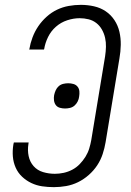

<svg xmlns="http://www.w3.org/2000/svg" viewBox="-20 -763 540 791"><path d="M202 8Q177 8 153.5 4.5Q130 1 109 -9Q88 -19 71 -35Q54 -51 44.5 -72.5Q35 -94 33 -118Q31 -142 35 -167L37 -176H98L97 -169Q93 -144 98 -120Q103 -96 118.5 -78.5Q134 -61 157.5 -54Q181 -47 206 -47Q224 -47 242.5 -51Q261 -55 278 -64Q295 -73 308.5 -87Q322 -101 332 -117Q342 -133 347.5 -151Q353 -169 356 -186L413 -531Q416 -551 416.5 -570Q417 -589 413 -607Q409 -625 400 -641Q391 -657 377 -668Q363 -679 345 -683.5Q327 -688 308 -688Q283 -688 257 -679.5Q231 -671 210.5 -653Q190 -635 178 -610.5Q166 -586 162 -561L161 -559H100L101 -561Q105 -585 114 -609Q123 -633 137.5 -654.5Q152 -676 172 -694Q192 -712 215 -723Q238 -734 263 -738.5Q288 -743 313 -743Q341 -743 367.5 -737Q394 -731 415.5 -716.5Q437 -702 451.5 -680Q466 -658 472 -632Q478 -606 477.5 -578Q477 -550 472 -522L415 -177Q411 -153 403 -128.5Q395 -104 380.5 -82Q366 -60 345.5 -42Q325 -24 301.5 -12.5Q278 -1 252.5 3.5Q227 8 202 8ZM248 -316Q237 -316 226.5 -319Q216 -322 210 -330Q204 -338 202.5 -349Q201 -360 203 -371Q205 -381 209.5 -391Q214 -401 222 -408Q230 -415 240.5 -417.5Q251 -420 261 -420Q272 -420 282.5 -417Q293 -414 299.5 -406Q306 -398 307 -387Q308 -376 306 -365Q305 -355 300 -345Q295 -335 287 -328Q279 -321 268.5 -318.5Q258 -316 248 -316Z"/></svg>

Font: Iosevka Term Curly Light
Style: Italic
Weight: 300
Italic angle: -9°
Designer: Belleve Invis
Foundry: Belleve Invis
Version: Version 32.3.0